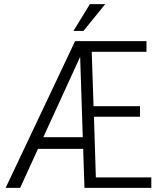

<svg xmlns="http://www.w3.org/2000/svg" viewBox="-20 -910 774 930"><path d="M189.9 -245.6H380.9L368.2 -636.2L367.7 -633.8ZM712.9 0H389.2L382.8 -189H164.1L77.6 0H7.3L343.8 -710.9H689.5V-659.2H424.3L433.1 -395.5H658.2V-344.7H435.1L444.3 -50.8H712.9ZM415.5 -890.1H489.7L384.3 -760.3H335.9Z"/></svg>

Font: RobotoCondensed-Light
Style: Light
Weight: 300
Designer: Google
Version: Version 1.200311; 2013